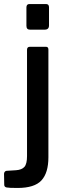

<svg xmlns="http://www.w3.org/2000/svg" viewBox="-63 -762 330 952"><path d="M177 18Q177 95 142.5 132.5Q108 170 24 170Q-19 170 -30.5 167.5Q-42 165 -42 154L-43 100Q-43 95 -40 90.5Q-37 86 -31 85L17 82Q45 80 58 65.5Q71 51 71 12V-515Q71 -530 85 -530H165Q177 -530 177 -516V18ZM180 -636Q180 -615 159 -615H85Q68 -615 68 -634V-725Q68 -742 83 -742H165Q180 -742 180 -726Z"/></svg>

Font: Libre Franklin Medium
Style: Regular
Weight: 500
Designer: Pablo Impallari, Rodrigo Fuenzalida, Nhung Nguyen
Foundry: Impallari Type
Version: Version 3.000